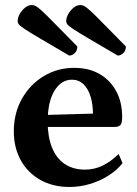

<svg xmlns="http://www.w3.org/2000/svg" viewBox="-20 -732 545 764"><path d="M256.4 12Q190.4 12 140.4 -16.2Q90.4 -44.4 62.7 -94.3Q35 -144.2 35 -209.5Q35 -281.6 67.1 -338.7Q99.2 -395.8 153.8 -428.9Q208.4 -462 275.1 -462Q333.4 -462 376 -437.6Q418.5 -413.2 442.3 -369.4Q466.1 -325.6 466.1 -266.5Q466.1 -242.1 459.1 -234.5Q452.1 -226.9 436.8 -226.9H125.4V-273.6L361.4 -280.2L349.9 -265.1Q351 -312.7 340.9 -346.1Q330.8 -379.5 311.9 -397.2Q293.1 -414.9 266.4 -414.9Q223.5 -414.9 196.6 -370.7Q169.7 -326.5 169.7 -247.4Q169.7 -187.9 186.8 -145.2Q203.8 -102.5 237.1 -79.7Q270.5 -57 318.5 -57Q354.9 -57 387.8 -72.7Q420.8 -88.5 452 -119.2L467.7 -82.9Q445.4 -54.7 411.2 -33.1Q377.1 -11.5 337.5 0.2Q298 12 256.4 12ZM255.4 -510.9Q181.2 -554.3 139.4 -578.9Q97.6 -603.5 78.6 -616.2Q59.5 -628.9 54.9 -635Q50.2 -641.2 50.2 -647.1Q50.2 -662.1 58.9 -677.1Q67.6 -692.1 80.4 -702Q93.3 -712 106.9 -712Q114.2 -712 122.1 -708Q129.9 -704.1 146.5 -689Q163.1 -673.9 196.1 -640.2Q229.1 -606.5 287.7 -547.1Q287.7 -530.7 277.6 -520.8Q267.4 -510.9 255.4 -510.9ZM448.5 -510.9Q374.3 -554.3 332.5 -578.9Q290.8 -603.5 271.7 -616.2Q252.7 -628.9 248 -635Q243.4 -641.2 243.4 -647.1Q243.4 -662.1 252.1 -677.1Q260.8 -692.1 273.6 -702Q286.4 -712 300 -712Q307.4 -712 315.2 -708Q323.1 -704.1 339.6 -689Q356.2 -673.9 389.2 -640.2Q422.3 -606.5 480.9 -547.1Q480.9 -530.7 470.7 -520.8Q460.6 -510.9 448.5 -510.9Z"/></svg>

Font: Petrona
Style: Regular
Weight: 400
Designer: Ringo R. Seeber
Foundry: Ringo R. Seeber
Version: Version 2.001; ttfautohint (v1.8.3)